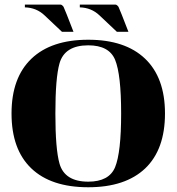

<svg xmlns="http://www.w3.org/2000/svg" viewBox="-20 -790 755 821"><path d="M357.4 10.7Q198.2 10.7 113.8 -70.1Q29.3 -150.9 29.3 -304.7Q29.3 -458 114.7 -539.3Q199.5 -620.1 357.4 -620.1Q515.1 -620.1 600.1 -539.3Q685.5 -458 685.5 -304.7Q685.5 -150.9 601.1 -70.1Q516.1 10.7 357.4 10.7ZM357.4 -13.2Q446.5 -13.2 472.2 -75.2Q498 -138.4 498 -304.7Q498 -471.4 472.2 -534.2Q446.5 -596.2 357.4 -596.2Q256.3 -596.2 234.4 -518.8Q216.8 -456.8 216.8 -304.7Q216.8 -152.6 234.4 -90.6Q256.3 -13.2 357.4 -13.2ZM294.2 -654.1Q294.2 -654.1 244.9 -654.1L170.2 -724.6Q135.5 -757.3 86.4 -758.5V-770.3H238.8Q244.6 -770.3 251.7 -761Q258.5 -746.8 294.2 -654.1ZM529.1 -654.1H479.7L405 -724.6Q370.4 -757.3 321.3 -758.5V-770.3H473.6Q479.5 -770.3 486.6 -761Q493.4 -746.8 529.1 -654.1Z"/></svg>

Font: itsadzoke
Style: Regular
Weight: 700
Width: 7
Version: Version 0.45